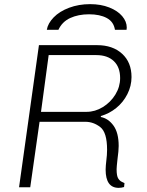

<svg xmlns="http://www.w3.org/2000/svg" viewBox="-20 -904 711 927"><path d="M615 -532Q615 -489 595 -449.5Q575 -410 541 -382.5Q507 -355 467 -344V-339Q503 -332 528 -297.5Q553 -263 553 -199Q553 -177 547 -133Q543 -97 543 -87Q543 -54 551 -42Q559 -30 568.5 -26Q578 -22 581 -20L579 -1Q566 3 553 3Q490 3 490 -85Q490 -101 494 -135Q495 -143 496 -155Q497 -167 497 -181Q497 -265 464 -290.5Q431 -316 392 -316H171L126 0H72L168 -686H449Q524 -686 569.5 -644.5Q615 -603 615 -532ZM215 -638 178 -364H398Q439 -364 476.5 -387Q514 -410 537 -447.5Q560 -485 560 -527Q560 -580 529.5 -609Q499 -638 445 -638ZM592 -771Q592 -764 591 -760H535Q529 -799 495.5 -817Q462 -835 410 -835Q358 -835 319 -817Q280 -799 262 -760H206Q211 -791 239 -820Q267 -849 313.5 -866.5Q360 -884 415 -884Q467 -884 507.5 -868Q548 -852 570 -826Q592 -800 592 -771Z"/></svg>

Font: Chivo Thin Italic
Style: Regular
Weight: 100
Italic angle: -8.05°
Designer: Hector Gatti
Foundry: Omnibus-Type
Version: Version 1.007